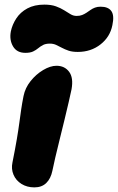

<svg xmlns="http://www.w3.org/2000/svg" viewBox="-20 -802 511 832"><path d="M129 10Q97 10 73 -5Q49 -20 38.5 -45Q28 -70 34 -98Q46 -158 53 -199.5Q60 -241 64 -271.5Q68 -302 72 -329Q76 -356 82 -386Q89 -421 112.5 -450.5Q136 -480 167 -498.5Q198 -517 225 -517Q260 -517 279.5 -491Q299 -465 290 -415Q286 -396 278 -361Q270 -326 259.5 -283Q249 -240 238.5 -197.5Q228 -155 219.5 -119Q211 -83 207 -62Q200 -28 180.5 -9Q161 10 129 10ZM90 -573Q53 -573 36.5 -601Q20 -629 27 -666Q33 -695 50.5 -722Q68 -749 98.5 -765.5Q129 -782 172 -782Q202 -782 222.5 -774.5Q243 -767 258 -757.5Q273 -748 285.5 -740.5Q298 -733 312 -733Q326 -733 336 -737Q346 -741 355 -747Q364 -753 372.5 -759Q381 -765 391.5 -769Q402 -773 416 -773Q449 -773 462.5 -754Q476 -735 467 -693Q457 -642 415.5 -609.5Q374 -577 317 -577Q293 -577 277 -582.5Q261 -588 248 -595Q235 -602 223 -607.5Q211 -613 196 -613Q178 -613 166.5 -607Q155 -601 145.5 -593Q136 -585 123.5 -579Q111 -573 90 -573Z"/></svg>

Font: Shantell Sans ExtraBold
Style: Italic
Weight: 800
Italic angle: -11°
Designer: Stephen Nixon, Anya Danilova, Shantell Martin
Foundry: Arrow Type
Version: Version 1.011;[c5ecc13dd]